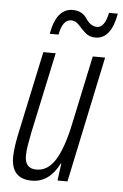

<svg xmlns="http://www.w3.org/2000/svg" viewBox="-53 -757 515 805"><g transform="rotate(5 205.0 -354.5)"><path d="M170 -610Q182 -674 218 -674Q237 -674 251 -658Q265 -642 282 -626.5Q299 -611 325 -611Q391 -611 410 -719H373Q360 -656 328 -656Q301 -656 280.5 -687Q260 -718 221 -718Q152 -718 133 -610ZM227 -73H229L219 0H261L373 -531H321L260 -244Q239 -143 207.5 -90.5Q176 -38 127 -38Q78 -38 78 -92Q78 -113 82.5 -138.5Q87 -164 92 -190L165 -531H113L40 -189Q34 -163 29.5 -133Q25 -103 25 -82Q25 10 112 10Q185 10 227 -73Z"/></g></svg>

Font: Noto Sans Display Condensed Light
Style: Italic
Weight: 300
Width: 3
Designer: Monotype Design team
Foundry: Monotype Imaging Inc.
Version: 1.000